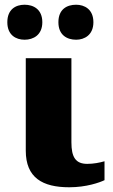

<svg xmlns="http://www.w3.org/2000/svg" viewBox="-20 -782 476 812"><path d="M84 -614C121 -614 159 -634 159 -688C159 -743 121 -762 84 -762C47 -762 11 -743 11 -688C11 -634 47 -614 84 -614ZM302 -614C337 -614 375 -634 375 -688C375 -743 337 -762 302 -762C263 -762 227 -743 227 -688C227 -634 263 -614 302 -614ZM273 10C345 10 401 -10 422 -20V-100C401 -94 376 -89 349 -89C300 -89 282 -117 282 -180V-536H89V-145C89 -30 160 10 273 10Z"/></svg>

Font: UArctic Serif Black
Style: Regular
Weight: 900
Designer: Customization by Puisto advertising & original work Monotype Design Team
Foundry: Monotype Imaging Inc.
Version: Version 2.004